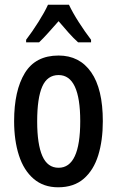

<svg xmlns="http://www.w3.org/2000/svg" viewBox="-20 -786 498 816"><path d="M417 -271Q417 -189 397.5 -126Q378 -63 336 -26.5Q294 10 227 10Q165 10 123 -26Q81 -62 60.5 -125.5Q40 -189 40 -271Q40 -401 85.5 -475.5Q131 -550 229 -550Q318 -550 367.5 -479Q417 -408 417 -271ZM138 -270Q138 -173 160 -123Q182 -73 229 -73Q321 -73 321 -271Q321 -467 229 -467Q181 -467 159.5 -418Q138 -369 138 -270ZM273 -766Q289 -732 315 -691.5Q341 -651 367 -617V-606H312Q292 -624 271.5 -647Q251 -670 229 -696Q206 -670 184.5 -646Q163 -622 146 -606H91V-617Q117 -651 143.5 -693Q170 -735 184 -766Z"/></svg>

Font: Noto Sans Lao UI ExtCond Med
Style: Regular
Weight: 500
Width: 2
Designer: Monotype Design Team
Foundry: Monotype Imaging Inc.
Version: Version 2.000; ttfautohint (v1.8.4.7-5d5b)